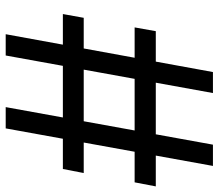

<svg xmlns="http://www.w3.org/2000/svg" viewBox="-67 -701 768 674"><g transform="rotate(90 317.0 -364.0)"><path d="M356 0 487.8 -727.5H562.5L430.7 0ZM29.3 -200.7 42.5 -273.9H587.4L573.2 -200.7ZM100.1 0 232.9 -727.5H306.6L174.8 0ZM76.2 -452.6 89.4 -526.9H634.3L620.1 -452.6Z"/></g></svg>

Font: Inter
Style: Italic
Weight: 400
Italic angle: -9.3988°
Designer: Rasmus Andersson
Foundry: rsms
Version: Version 4.001;git-66647c0bb